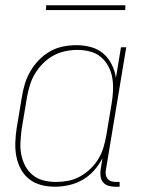

<svg xmlns="http://www.w3.org/2000/svg" viewBox="-20 -699 540 727"><path d="M188 8Q161 8 136 1.5Q111 -5 91 -20.5Q71 -36 59 -58.5Q47 -81 42 -106.5Q37 -132 38 -159Q39 -186 43 -213L63 -333Q67 -358 74.5 -382.5Q82 -407 95.5 -430Q109 -453 128 -472.5Q147 -492 170.5 -505Q194 -518 219.5 -523Q245 -528 270 -528Q298 -528 325 -520.5Q352 -513 371.5 -496Q391 -479 403 -455Q415 -431 419 -404L438 -520H458L381 -56Q379 -47 380.5 -38Q382 -29 387.5 -22Q393 -15 401.5 -12.5Q410 -10 419 -10H433V8H416Q403 8 391 4.5Q379 1 371 -8Q363 -17 361 -30Q359 -43 361 -56L368 -100Q355 -75 336 -53.5Q317 -32 292.5 -18Q268 -4 241 2Q214 8 188 8ZM192 -10Q215 -10 238.5 -14.5Q262 -19 283.5 -31Q305 -43 323 -60.5Q341 -78 353.5 -99Q366 -120 372.5 -143Q379 -166 383 -189L403 -309Q407 -333 408 -357.5Q409 -382 405 -405Q401 -428 390 -448.5Q379 -469 361.5 -483.5Q344 -498 321 -504Q298 -510 273 -510Q250 -510 226.5 -505Q203 -500 182 -488.5Q161 -477 143 -459Q125 -441 112.5 -420Q100 -399 93 -376Q86 -353 82 -330L62 -210Q59 -186 57.5 -161.5Q56 -137 60.5 -114Q65 -91 75.5 -71Q86 -51 103.5 -36.5Q121 -22 144 -16Q167 -10 192 -10ZM154 -661 155 -679H455L454 -661Z"/></svg>

Font: Iosevka Thin
Style: Italic
Weight: 100
Italic angle: -9°
Monospace: yes
Designer: Belleve Invis
Foundry: Belleve Invis
Version: Version 32.5.0; ttfautohint (v1.8.4)